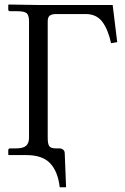

<svg xmlns="http://www.w3.org/2000/svg" viewBox="-20 -666 538 827"><path d="M93.3 2H17.6L15.6 0V-18.6Q15.6 -26.9 23.9 -26.9H50.3Q79.6 -26.9 92.3 -38.1Q105 -49.3 105 -72.8V-573.7Q105 -600.1 95 -608.9Q85 -617.7 53.2 -617.7H23.4Q15.6 -617.7 15.6 -625.5V-644.5L17.6 -646.5Q132.3 -644.5 145 -644.5H465.3L484.9 -484.4L458.5 -480Q445.3 -540 420.2 -572.8Q395 -605.5 349.1 -605.5H221.7Q203.6 -605.5 194.6 -598.9Q185.5 -592.3 185.5 -573.7V-72.8Q185.5 -46.9 191.9 -36.9Q198.2 -26.9 221.2 -26.9H237.8Q244.6 -26.9 251.5 -21.7Q258.3 -16.6 258.8 -6.8L264.6 140.6H237.3Q229.5 73.2 196.3 37.6Q163.1 2 93.3 2Z"/></svg>

Font: Libertinage
Style: l
Weight: 400
Designer: OSP
Foundry: OSP
Version: Version 1.0; 2008; OFL relea